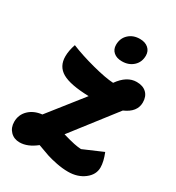

<svg xmlns="http://www.w3.org/2000/svg" viewBox="-234 -1126 1184 1294"><g transform="rotate(30 358.0 -479.0)"><path d="M439 -796Q398 -796 374 -817Q350 -838 350 -873Q350 -924 384 -956Q418 -988 471 -988Q512 -988 536.5 -966.5Q561 -945 561 -910Q561 -859 526.5 -827.5Q492 -796 439 -796ZM497 30Q453 30 405.5 20.5Q358 11 328 1Q298 -9 242 -30Q177 22 115 22Q71 22 43 -7Q15 -36 15 -81Q15 -136 53.5 -173.5Q92 -211 155 -218L363 -481Q218 -485 155.5 -521Q93 -557 93 -635Q93 -680 111 -732Q191 -699 296 -671.5Q401 -644 461 -641Q521 -726 597 -726Q646 -726 673.5 -699.5Q701 -673 701 -626Q701 -551 611 -512L351 -177Q456 -146 497 -146L648 -211Q673 -149 673 -104Q673 -48 622 -9Q571 30 497 30Z"/></g></svg>

Font: Lemonada
Style: Bold
Weight: 700
Designer: Mohamed Gaber (Arabic), Eduardo Tunni (Latin)
Foundry: Kief Type Foundry
Version: Version 4.004